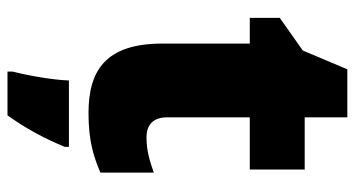

<svg xmlns="http://www.w3.org/2000/svg" viewBox="-232 -472 925 500"><g transform="rotate(90 230.0 -221.5)"><path d="M337 -141C304 -141 285 -159 285 -195V-410H421V-553H285V-664H160L111 -548L26 -488V-410H93V-182C93 -32 166 10 274 10C346 10 387 -3 429 -21V-160C398 -149 371 -141 337 -141ZM362 72V61H189C188 99 177 165 166 207V221H280C318 167 339 126 362 72Z"/></g></svg>

Font: Noto Sans Malayalam Black
Style: Regular
Weight: 900
Designer: Jelle Bosma - Monotype Design Team
Foundry: Monotype Imaging Inc.
Version: Version 2.104